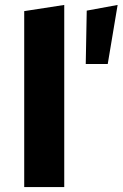

<svg xmlns="http://www.w3.org/2000/svg" viewBox="-20 -757 496 777"><path d="M78 0V-712L240 -737V0ZM327 -498 331 -714 456 -737 416 -498Z"/></svg>

Font: Red Hat Text VF
Style: Regular
Weight: 400
Designer: Pentagram, MCKL
Foundry: Pentagram, MCKL
Version: Version 1.023